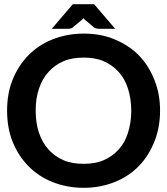

<svg xmlns="http://www.w3.org/2000/svg" viewBox="-20 -892 802 920"><path d="M747 -362C747 -415 738 -464 720 -509C702 -554 678 -593 646 -626C614 -659 575 -684 530 -703C485 -722 436 -731 381 -731C326 -731 276 -721 231 -703C186 -685 147 -659 115 -626C83 -593 58 -554 40 -509C22 -464 14 -415 14 -362C14 -309 22 -259 40 -214C58 -169 83 -130 115 -97C147 -64 186 -38 231 -20C276 -2 326 8 381 8C436 8 485 -2 530 -20C575 -38 614 -64 646 -97C678 -130 702 -169 720 -214C738 -259 747 -309 747 -362ZM609 -362C609 -322 603 -287 593 -255C583 -223 568 -197 548 -175C528 -153 504 -136 476 -124C448 -112 416 -107 381 -107C346 -107 313 -112 285 -124C257 -136 233 -153 213 -175C193 -197 178 -223 167 -255C156 -287 151 -322 151 -362C151 -402 156 -436 167 -468C178 -500 193 -526 213 -548C233 -570 257 -587 285 -599C313 -611 346 -616 381 -616C416 -616 448 -611 476 -599C504 -587 528 -570 548 -548C568 -526 583 -500 593 -468C603 -436 609 -402 609 -362ZM532 -754 431 -872H329L228 -754H305C310 -754 315 -755 320 -756C325 -757 328 -759 331 -763L374 -798C375 -799 376 -801 377 -802L380 -805C380 -804 382 -803 383 -802C384 -801 385 -799 386 -798L428 -763C431 -759 435 -757 440 -756C445 -755 450 -754 454 -754Z"/></svg>

Font: SVN-Aleo
Style: Bold
Weight: 700
Designer: Alessio Laiso
Version: Version 1.2.2